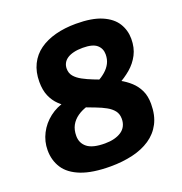

<svg xmlns="http://www.w3.org/2000/svg" viewBox="-129 -823 899 947"><g transform="rotate(-20 320.0 -350.0)"><path d="M293 10Q198 10 139 -13Q80 -36 53.5 -77Q27 -118 27 -171Q27 -217 48 -258Q69 -299 106.5 -328Q144 -357 193 -368L288 -309Q256 -300 232.5 -283.5Q209 -267 196.5 -244Q184 -221 184 -189Q184 -151 212.5 -128.5Q241 -106 305 -106Q332 -106 353.5 -111.5Q375 -117 391 -127.5Q407 -138 415.5 -154.5Q424 -171 424 -192Q424 -218 410.5 -235Q397 -252 374.5 -264.5Q352 -277 323 -288Q294 -299 264 -310.5Q234 -322 205 -337.5Q176 -353 153.5 -374.5Q131 -396 117.5 -427Q104 -458 104 -502Q104 -554 123.5 -593.5Q143 -633 178.5 -658.5Q214 -684 263 -697Q312 -710 371 -710Q455 -710 506 -688Q557 -666 580 -629Q603 -592 603 -547Q603 -500 584.5 -464.5Q566 -429 535.5 -403Q505 -377 467 -357L373 -404Q399 -418 418 -434.5Q437 -451 447.5 -471.5Q458 -492 458 -518Q458 -549 436 -568Q414 -587 362 -587Q335 -587 314.5 -582Q294 -577 280.5 -568Q267 -559 260 -546Q253 -533 253 -517Q253 -493 267 -476.5Q281 -460 305 -447Q329 -434 358.5 -422.5Q388 -411 419.5 -399Q451 -387 480.5 -371Q510 -355 533.5 -333.5Q557 -312 571 -282.5Q585 -253 585 -212Q585 -152 563 -110Q541 -68 501.5 -41.5Q462 -15 408.5 -2.5Q355 10 293 10Z"/></g></svg>

Font: Georama ExtraCondensed Thin
Style: Bold Italic
Weight: 700
Italic angle: -9°
Version: Version 1.001